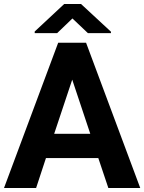

<svg xmlns="http://www.w3.org/2000/svg" viewBox="-25 -937 719 957"><path d="M413 -772 336 -845 260 -772H148V-780L295 -917H379L528 -779V-772ZM265 -724H404L674 0H515L465 -149H204L155 0H-5ZM335 -540 245 -270H425Z"/></svg>

Font: Freesentation 8 ExtraBold
Style: Regular
Weight: 800
Designer: glyphs from Roboto by Christian Robertson / Hangul glyphs from Noto Sans CJK(Source Han Sans) by Jang Soo-young and Kang
Foundry: PT&
Version: Version 2.001